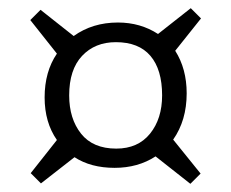

<svg xmlns="http://www.w3.org/2000/svg" viewBox="-20 -550 564 469"><path d="M445 -101 360 -168Q317 -140 260 -140Q202 -140 162 -166L80 -102L55 -127L119 -208Q89 -251 89 -312Q89 -375 119 -419L54 -501L79 -526L160 -462Q206 -495 268 -495Q323 -495 366 -467L446 -530L471 -505L408 -426Q436 -382 436 -322Q436 -256 403 -209L470 -126ZM264 -187Q317 -187 346.5 -223.5Q376 -260 376 -317Q376 -380 347.5 -413.5Q319 -447 263 -447Q212 -447 180.5 -413.5Q149 -380 149 -317Q149 -260 178 -223.5Q207 -187 264 -187Z"/></svg>

Font: Literata 12pt Light
Style: Regular
Weight: 300
Designer: Latin by Veronika Burian and Jose Scaglione. Greek by Irene Vlachou. Cyrillic by Vera Evstafieva.
Foundry: TypeTogether
Version: Version 3.002